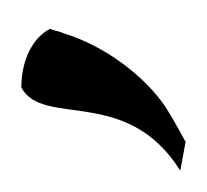

<svg xmlns="http://www.w3.org/2000/svg" viewBox="-44 -99 194 180"><g transform="rotate(-90 53.0 -9.0)"><path d="M-17 63 10 68C21 62 32 56 43 49C71 30 100 -7 112 -47C114 -51 114 -55 116 -59C108 -75 87 -86 61 -86C23 -66 63 13 -17 63Z"/></g></svg>

Font: Rabbid Highway Sign II Hop
Style: Obl
Weight: 400
Foundry: Cannot Into Space Fonts
Version: Version 0.277